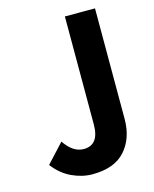

<svg xmlns="http://www.w3.org/2000/svg" viewBox="-114 -819 727 908"><g transform="rotate(-15 250.0 -365.5)"><path d="M439.5 -743.2V-202.1Q439.5 -107.4 386.7 -47.9Q334 11.7 225.6 11.7Q175.8 11.7 125.5 -11.7Q75.2 -35.2 38.1 -84L123 -175.8Q164.1 -114.3 216.8 -114.3Q292 -114.3 292 -214.8V-743.2Z"/></g></svg>

Font: GenEi Gothic M Regular
Style: Bold
Weight: 700
Designer: o_tamon (Modified); [Source Han Sans]
Ryoko NISHIZUKA  (kana & ideographs); Paul D. Hunt (Latin, Greek & Cyrillic); Wenl
Version: Version 1.1a;Original Version 1.004